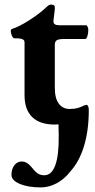

<svg xmlns="http://www.w3.org/2000/svg" viewBox="-20 -529 415 837"><path d="M30 234Q30 208 42.5 191.5Q55 175 75 175Q97 175 116 198Q131 217 143 226Q155 235 173 235Q205 235 221 191.5Q237 148 236 62L235 13L219 14Q154 14 120.5 -18.5Q87 -51 87 -114V-344Q87 -353 80 -357Q73 -361 57 -362H43Q37 -362 32 -373Q27 -384 27 -394Q27 -401 33 -403Q64 -413 107 -440.5Q150 -468 176 -492Q178 -494 184 -499.5Q190 -505 194 -507Q198 -509 203 -509Q213 -509 216.5 -505Q220 -501 219 -489L213 -439V-436Q213 -419 237 -419H356Q359 -419 362 -412Q365 -405 365 -399Q365 -384 361 -371.5Q357 -359 352 -359H259Q236 -359 227.5 -353.5Q219 -348 219 -334V-146Q219 -100 236.5 -77Q254 -54 283 -54Q304 -54 316.5 -57.5Q329 -61 337.5 -65Q346 -69 349 -70Q355 -72 357 -72Q361 -72 364 -66Q367 -60 367 -52V-47Q367 39 346.5 107Q326 175 287 218Q261 252 227 270Q193 288 158 288Q102 288 66 272.5Q30 257 30 234Z"/></svg>

Font: EB Garamond
Style: Bold
Weight: 700
Designer: Georg Duffner and Octavio Pardo
Foundry: Georg Duffner
Version: Version 1.000; ttfautohint (v1.6)